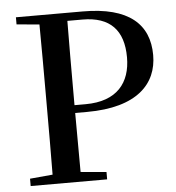

<svg xmlns="http://www.w3.org/2000/svg" viewBox="-52 -784 765 833"><g transform="rotate(-5 330.0 -367.5)"><path d="M48 -704 147 -695C148 -595 148 -495 148 -393V-342C148 -241 148 -140 147 -41L48 -32V0H381V-32L269 -42L268 -299H319C540 -299 627 -396 627 -520C627 -654 540 -735 339 -735H48ZM268 -333V-393C268 -496 268 -599 269 -700H335C455 -700 513 -638 513 -520C513 -410 454 -333 316 -333Z"/></g></svg>

Font: Noto Serif HK SemiBold
Style: Regular
Weight: 600
Designer: Ryoko NISHIZUKA 西塚涼子 (kana & ideographs); Frank Grießhammer (Latin, Greek & Cyrillic); Wenlong ZHANG 张文龙 (bopomofo); San
Foundry: Adobe
Version: Version 2.001;hotconv 1.1.0;makeotfexe 2.6.0